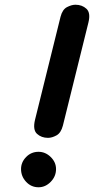

<svg xmlns="http://www.w3.org/2000/svg" viewBox="-20 -792 398 812"><path d="M143 0Q112 0 90.5 -23Q69 -46 69 -77Q69 -106 90.5 -128Q112 -150 143 -150Q172 -150 194.5 -128Q217 -106 217 -77Q217 -46 194.5 -23Q172 0 143 0ZM183 -209Q155 -209 136.5 -226Q118 -243 128 -285L236 -721Q244 -752 263.5 -762Q283 -772 299 -772Q327 -772 345.5 -755Q364 -738 354 -697L246 -261Q238 -230 219 -219.5Q200 -209 183 -209Z"/></svg>

Font: Edu TAS Beginner
Style: Bold
Weight: 700
Version: Version 1.003